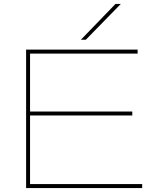

<svg xmlns="http://www.w3.org/2000/svg" viewBox="-20 -951 780 971"><path d="M112 0V-700H676V-680H132V-387H649V-367H132V-20H699V0ZM389 -750 564 -931H591L414 -750Z"/></svg>

Font: Georama Extended Thin
Style: Regular
Weight: 100
Width: 7
Designer: Jean-Baptiste Levee
Foundry: Production Type
Version: Version 1.000